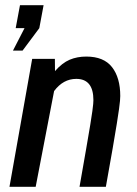

<svg xmlns="http://www.w3.org/2000/svg" viewBox="-20 -720 528 740"><path d="M16.5 0 104 -493H191.5L192 -446Q219.5 -477.5 248.5 -489.8Q277.5 -502 312.5 -502Q380 -502 411.8 -461.2Q443.5 -420.5 443.5 -350Q443.5 -342 442.5 -331.2Q441.5 -320.5 438.8 -300Q436 -279.5 430.2 -243.2Q424.5 -207 414.2 -147.8Q404 -88.5 388 0H286.5Q302 -88 312 -145.8Q322 -203.5 327.8 -238.5Q333.5 -273.5 336 -292Q338.5 -310.5 339.2 -319.2Q340 -328 340 -334Q340 -416 274 -416Q223.5 -416 188.5 -369L117.5 0ZM67 -525H30L74.5 -611.5H40.5L57 -700H148L131.5 -611.5Z"/></svg>

Font: Cabin Condensed Medium
Style: Italic
Weight: 500
Width: 3
Italic angle: -10°
Designer: Pablo Impallari
Foundry: Pablo Impallari. http://www.impallari.com Igino Marini. http://www.ikern.com
Version: Version 3.001; ttfautohint (v1.8.3)